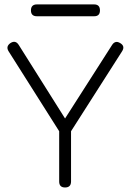

<svg xmlns="http://www.w3.org/2000/svg" viewBox="-20 -830 580 850"><path d="M268 0C268 0 268 0 268 0C250.5 0 242 -9 242 -26.5C242 -26.5 242 -26.5 242 -26.5C242 -26.5 242 -249 242 -249C242 -249 18 -603 18 -603C9 -617.5 12 -629.5 26.5 -639.5C26.5 -639.5 26.5 -639.5 26.5 -639.5C41.5 -649 53.5 -646 63 -631C63 -631 63 -631 63 -631C63 -631 268 -305.5 268 -305.5C268 -305.5 476.5 -631.5 476.5 -631.5C481 -638.5 486.5 -642.5 492.5 -644C498.5 -645.5 505 -643.5 512.5 -639C512.5 -639 512.5 -639 512.5 -639C527.5 -630 530 -618 520.5 -603C520.5 -603 520.5 -603 520.5 -603C520.5 -603 294.5 -249 294.5 -249C294.5 -249 294.5 -26.5 294.5 -26.5C294.5 -9 285.5 0 268 0ZM396.5 -758C396.5 -758 143.5 -758 143.5 -758C126 -758 117 -766.5 117 -784C117 -784 117 -784 117 -784C117 -801.5 126 -810.5 143.5 -810.5C143.5 -810.5 143.5 -810.5 143.5 -810.5C143.5 -810.5 396.5 -810.5 396.5 -810.5C414 -810.5 422.5 -801.5 422.5 -784C422.5 -784 422.5 -784 422.5 -784C422.5 -766.5 414 -758 396.5 -758C396.5 -758 396.5 -758 396.5 -758Z"/></svg>

Font: Jura-Fortis-Regular
Style: Regular
Weight: 500
Designer: Daniel Johnson, Alexei Vanyashin, Mirko Velimirovic
Foundry: Daniel Johnson
Version: ""